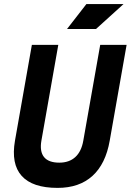

<svg xmlns="http://www.w3.org/2000/svg" viewBox="-20 -914 643 944"><path d="M263.2 9.8Q139.6 9.8 86.7 -49.1Q33.7 -107.9 53.7 -222.7L136.7 -693.4H266.6L183.6 -222.7Q174.3 -169.4 196.5 -141.8Q218.8 -114.3 271.5 -114.3Q320.3 -114.3 350.3 -141.8Q380.4 -169.4 389.6 -222.7L472.7 -693.4H602.5L519.5 -222.7Q499.5 -107.9 434.6 -49.1Q369.6 9.8 263.2 9.8ZM309.6 -771.5 404.8 -894H587.4L452.1 -771.5Z"/></svg>

Font: Cascadia Code PL
Style: Italic
Weight: 400
Italic angle: -10°
Monospace: yes
Designer: Aaron Bell
Foundry: Saja Typeworks
Version: Version 2404.023